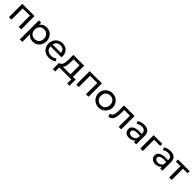

<svg xmlns="http://www.w3.org/2000/svg" viewBox="632 -2641 4982 4982"><g transform="rotate(45 3123.0 -150.0)"><path d="M79.5 0V-490H528.5V0H436.5V-412H171.5V0Z M687.5 210V-490H772V-416.5Q802.5 -455 848.8 -480Q895 -505 965.5 -505Q1038.5 -505 1094 -470.5Q1149.5 -436 1180.8 -377.2Q1212 -318.5 1212 -245Q1212 -173.5 1180.8 -114.2Q1149.5 -55 1093.8 -20Q1038 15 964.5 15Q902 15 856 -8Q810 -31 779 -69.5V210ZM949 -68Q1023 -68 1070.8 -115.8Q1118.5 -163.5 1118.5 -245Q1118.5 -326.5 1070.8 -374.2Q1023 -422 949 -422Q875 -422 827 -374.2Q779 -326.5 779 -245Q779 -163.5 826.8 -115.8Q874.5 -68 949 -68Z M1553 15Q1475 15 1415.5 -17.5Q1356 -50 1322.5 -108.2Q1289 -166.5 1289 -244Q1289 -319 1322.5 -378Q1356 -437 1414 -471Q1472 -505 1545.5 -505Q1625 -505 1680.8 -468.2Q1736.5 -431.5 1762.8 -368.5Q1789 -305.5 1779 -226.5H1380Q1377.5 -153 1426.2 -108Q1475 -63 1559 -63Q1599.5 -63 1638.8 -76Q1678 -89 1708 -114.5L1747 -46Q1710.5 -16 1656.8 -0.5Q1603 15 1553 15ZM1385 -298H1687Q1685 -360 1648.5 -394.8Q1612 -429.5 1544 -429.5Q1478 -429.5 1434.8 -394.8Q1391.5 -360 1385 -298Z M1839 150V-74.5Q1887.5 -87 1911.8 -118.2Q1936 -149.5 1944.5 -203.2Q1953 -257 1953 -336.5V-490H2349.5V-78H2448.5V150H2364V0H1923.5V150ZM2040 -336.5Q2040 -247 2027.8 -183Q2015.5 -119 1981 -78H2257.5V-412H2040Z M2551 0V-490H3000V0H2908V-412H2643V0Z M3378.5 15Q3302.5 15 3243 -20.5Q3183.5 -56 3149.5 -115Q3115.5 -174 3115.5 -245Q3115.5 -315 3149.5 -374.2Q3183.5 -433.5 3243 -469.2Q3302.5 -505 3378.5 -505Q3455 -505 3514.2 -469.5Q3573.5 -434 3607.8 -375Q3642 -316 3642 -245Q3642 -175 3608 -115.8Q3574 -56.5 3514.5 -20.8Q3455 15 3378.5 15ZM3378.5 -68Q3452.5 -68 3500.5 -115.8Q3548.5 -163.5 3548.5 -245Q3548.5 -326.5 3500.8 -374.2Q3453 -422 3378.5 -422Q3304.5 -422 3256.8 -374.2Q3209 -326.5 3209 -245Q3209 -163.5 3256.8 -115.8Q3304.5 -68 3378.5 -68Z M3733.5 7.5 3699.5 -77Q3751 -90 3774.5 -118.8Q3798 -147.5 3804.5 -200Q3811 -252.5 3811 -336.5V-490H4197.5V0H4105.5V-412H3898V-336.5Q3898 -230 3885.2 -160.5Q3872.5 -91 3837 -51Q3801.5 -11 3733.5 7.5Z M4492 15Q4414 15 4367.2 -27Q4320.5 -69 4320.5 -140Q4320.5 -190.5 4354.5 -228.8Q4388.5 -267 4462.8 -284.8Q4537 -302.5 4657.5 -292.5V-318.5Q4657.5 -370.5 4623.5 -401.2Q4589.5 -432 4525 -432Q4486 -432 4448 -420.2Q4410 -408.5 4375.5 -383L4347.5 -454Q4392.5 -485 4441 -497.5Q4489.5 -510 4534.5 -510Q4636 -510 4691.5 -462Q4747 -414 4747 -319V0H4662.5V-60Q4636.5 -23.5 4591.5 -4.2Q4546.5 15 4492 15ZM4408 -142.5Q4408 -103.5 4435.8 -82Q4463.5 -60.5 4512 -60.5Q4574 -60.5 4615.8 -94Q4657.5 -127.5 4657.5 -181.5V-226Q4567 -236 4512.2 -227Q4457.5 -218 4432.8 -195.5Q4408 -173 4408 -142.5Z M4899 0V-490H5216.5V-412H4991V0Z M5458 15Q5380 15 5333.2 -27Q5286.5 -69 5286.5 -140Q5286.5 -190.5 5320.5 -228.8Q5354.5 -267 5428.8 -284.8Q5503 -302.5 5623.5 -292.5V-318.5Q5623.5 -370.5 5589.5 -401.2Q5555.5 -432 5491 -432Q5452 -432 5414 -420.2Q5376 -408.5 5341.5 -383L5313.5 -454Q5358.5 -485 5407 -497.5Q5455.5 -510 5500.5 -510Q5602 -510 5657.5 -462Q5713 -414 5713 -319V0H5628.5V-60Q5602.5 -23.5 5557.5 -4.2Q5512.5 15 5458 15ZM5374 -142.5Q5374 -103.5 5401.8 -82Q5429.5 -60.5 5478 -60.5Q5540 -60.5 5581.8 -94Q5623.5 -127.5 5623.5 -181.5V-226Q5533 -236 5478.2 -227Q5423.5 -218 5398.8 -195.5Q5374 -173 5374 -142.5Z M5960 0V-412H5792V-490H6220.5V-412H6052V0Z"/></g></svg>

Font: Geologica Light
Style: Regular
Weight: 300
Designer: Sindre Bremnes, Frode Helland
Foundry: Monokrom Skriftforlag AS
Version: Version 1.010; ttfautohint (v1.8.4.7-5d5b);gftools[0.9.28]